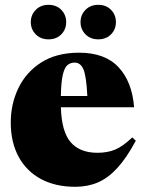

<svg xmlns="http://www.w3.org/2000/svg" viewBox="-20 -740 584 776"><path d="M300 -527Q404.5 -527 459.2 -468.2Q514 -409.5 522 -306.5H226Q229 -207 266 -164.8Q303 -122.5 374 -122.5Q414 -122.5 445 -135.2Q476 -148 514.5 -184.5L529 -171.5Q491.5 -101.5 454 -60.8Q416.5 -20 375.2 -2.5Q334 15 284 15Q204.5 15 146 -16.2Q87.5 -47.5 55.5 -106Q23.5 -164.5 23.5 -245Q23.5 -320 54.5 -384.2Q85.5 -448.5 147 -487.8Q208.5 -527 300 -527ZM282 -487Q264.5 -487 252.5 -476.8Q240.5 -466.5 233.8 -437.5Q227 -408.5 226 -352H333Q329 -432.5 317.2 -459.8Q305.5 -487 282 -487ZM176 -581Q144.5 -581 124.5 -601.2Q104.5 -621.5 104.5 -650.5Q104.5 -680 124.5 -700.2Q144.5 -720.5 176 -720.5Q208 -720.5 227.8 -700.2Q247.5 -680 247.5 -650.5Q247.5 -621.5 227.8 -601.2Q208 -581 176 -581ZM377 -581Q345.5 -581 325.5 -601.2Q305.5 -621.5 305.5 -650.5Q305.5 -680 325.5 -700.2Q345.5 -720.5 377 -720.5Q409 -720.5 428.8 -700.2Q448.5 -680 448.5 -650.5Q448.5 -621.5 428.8 -601.2Q409 -581 377 -581Z"/></svg>

Font: Newsreader Display ExtraBold
Style: Regular
Weight: 800
Designer: Hugues Gentile
Foundry: Production Type
Version: Version 1.001